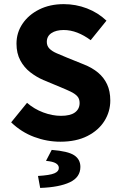

<svg xmlns="http://www.w3.org/2000/svg" viewBox="-20 -684 596 943"><path d="M276.3 12Q210.7 12 147.8 -11.5Q85 -34.9 34.8 -83.1L112.8 -179Q147.8 -148.5 192.3 -131.8Q236.9 -115.1 279.5 -115.1Q325.7 -115.1 348.4 -132Q371 -148.9 371 -178.1Q371 -199.1 359.4 -211.5Q347.8 -224 326.9 -234Q306 -244 277.2 -255.9L192.6 -291.1Q158.7 -305.8 128.4 -329.3Q98.1 -352.9 79.6 -387.7Q61 -422.5 61 -469.5Q61 -523.8 90.8 -567.6Q120.5 -611.5 172.8 -637.6Q225.1 -663.7 293 -663.7Q352.3 -663.7 407 -642.8Q461.6 -621.8 502.9 -582.5L425.4 -486.7Q392.9 -510.8 359.6 -523.7Q326.2 -536.6 293 -536.6Q255.3 -536.6 232.6 -521.4Q209.9 -506.2 209.9 -478.1Q209.9 -458.6 222.8 -445.3Q235.7 -432.1 258.6 -422.3Q281.4 -412.5 309.6 -400.8L392.5 -367.3Q432.9 -351.3 461.6 -327.4Q490.3 -303.4 506 -269.8Q521.7 -236.3 521.7 -190.2Q521.7 -136 492.9 -89.9Q464.1 -43.8 409.2 -15.9Q354.3 12 276.3 12ZM177.3 239 166.5 180.2Q225.1 176.7 247 167.3Q269 158 269 140.9Q269 126.7 254.2 117.9Q239.5 109.1 205.9 106.1L234 52.2Q314.2 58.5 344.5 78.7Q374.8 98.8 374.8 135.7Q374.8 186.7 322.9 211.2Q271.1 235.7 177.3 239Z"/></svg>

Font: Mada
Style: Regular
Weight: 400
Designer: Khaled Hosny
Version: Version 1.5